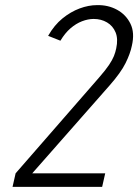

<svg xmlns="http://www.w3.org/2000/svg" viewBox="-20 -730 540 750"><path d="M168 -590 216 -571Q234 -601 255.5 -619.5Q277 -638 300.5 -647Q324 -656 346 -656Q375 -656 398 -642.5Q421 -629 431.5 -603.5Q442 -578 434 -541Q431 -526 425 -511Q419 -496 406 -476.5Q393 -457 366 -426L41 -53L29 0H379L391 -53H106L407 -395Q452 -446 470.5 -483.5Q489 -521 495 -551Q507 -602 489.5 -637.5Q472 -673 437 -692Q402 -711 359 -710Q326 -710 291 -697Q256 -684 224 -658Q192 -632 168 -590Z"/></svg>

Font: Advent Pro
Style: Italic
Weight: 400
Italic angle: -12°
Designer: VivaRado, Andreas Kalpakidis
Foundry: VivaRado, Andreas Kalpakidis
Version: Version 3.000